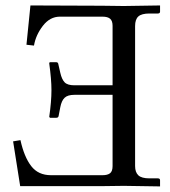

<svg xmlns="http://www.w3.org/2000/svg" viewBox="-20 -666 610 687"><path d="M88.9 -646.5 345.2 -645.5 422.9 -644.5 552.7 -646.5V-624.5Q552.7 -617.7 544.9 -617.7H515.1Q486.8 -617.7 475.1 -607.2Q463.4 -596.7 463.4 -572.8V-71.8Q463.4 -49.8 474.9 -38.8Q486.3 -27.8 515.1 -27.8H544.9Q552.7 -27.8 552.7 -21V1L423.3 -1L345.7 0H52.2L26.9 -160.2L53.2 -164.6Q66.4 -104.5 91.6 -71.8Q116.7 -39.1 162.6 -39.1H346.7Q364.7 -39.1 373.8 -46.1Q382.8 -53.2 382.8 -71.8V-326.7H246.1Q222.2 -326.7 211.2 -316.2Q200.2 -305.7 195.8 -282.7L189.9 -252Q189 -244.6 181.6 -244.6H158.7L156.2 -248Q164.1 -302.7 164.1 -343.8Q164.1 -381.8 156.2 -439Q156.2 -443.4 159.7 -443.4H181.6Q188 -443.4 189 -435.1L195.8 -405.3Q201.2 -381.8 211.4 -371.3Q221.7 -360.8 246.1 -360.8H382.8V-573.7Q382.8 -591.3 374 -598.9Q365.2 -606.4 346.7 -606.4H194.3Q158.7 -606.4 133.3 -573.5Q107.9 -540.5 101.6 -502.9L74.7 -505.9Z"/></svg>

Font: Libertinage
Style: b
Weight: 400
Designer: OSP
Foundry: OSP
Version: Version 1.0; 2008; OFL relea